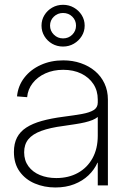

<svg xmlns="http://www.w3.org/2000/svg" viewBox="-20 -787 548 815"><path d="M214.8 8.8Q168 8.8 127.9 -8.1Q87.9 -24.9 63.5 -58.6Q39.1 -92.3 39.1 -142.1Q39.1 -177.7 52.2 -203.1Q65.4 -228.5 91.8 -245.6Q118.2 -262.7 157.5 -273.7Q196.8 -284.7 249.5 -291.5Q295.4 -297.4 327.9 -303.2Q360.4 -309.1 377.7 -319.8Q395 -330.6 395 -351.6V-364.7Q395 -401.9 376.5 -430.2Q357.9 -458.5 325 -474.6Q292 -490.7 248.5 -490.7Q206.5 -490.7 172.9 -475.6Q139.2 -460.4 118.7 -434.1Q98.1 -407.7 95.2 -374.5L52.2 -377.9Q56.6 -422.9 83.3 -457.3Q109.9 -491.7 152.8 -511.2Q195.8 -530.8 248.5 -530.8Q288.6 -530.8 323.2 -518.8Q357.9 -506.8 383.5 -485.1Q409.2 -463.4 423.6 -432.6Q438 -401.9 438 -364.3V0H395V-96.2H393.6Q380.4 -66.4 355.5 -42.7Q330.6 -19 295.2 -5.1Q259.8 8.8 214.8 8.8ZM218.8 -31.2Q271 -31.2 310.5 -53Q350.1 -74.7 372.6 -115.2Q395 -155.8 395 -210.9V-290.5Q386.2 -283.2 372.6 -277.6Q358.9 -272 340.3 -267.6Q321.8 -263.2 298.8 -259.8Q275.9 -256.3 249.5 -252.4Q192.4 -245.1 155.3 -231.4Q118.2 -217.8 100.3 -195.8Q82.5 -173.8 82.5 -140.6Q82.5 -106 100.6 -81.3Q118.7 -56.6 149.7 -43.9Q180.7 -31.2 218.8 -31.2ZM247.6 -589.4Q222.2 -589.4 201.4 -601.3Q180.7 -613.3 168.5 -633.5Q156.2 -653.8 156.2 -678.2Q156.2 -702.6 168.5 -722.7Q180.7 -742.7 201.4 -754.6Q222.2 -766.6 247.6 -766.6Q272.9 -766.6 293.7 -754.6Q314.5 -742.7 326.9 -722.7Q339.4 -702.6 339.4 -678.2Q339.4 -653.8 326.9 -633.8Q314.5 -613.8 293.7 -601.6Q272.9 -589.4 247.6 -589.4ZM247.6 -624Q271 -624 286.9 -639.9Q302.7 -655.8 302.7 -678.2Q302.7 -700.7 286.9 -716.3Q271 -731.9 247.6 -731.9Q224.6 -731.9 208.5 -716.3Q192.4 -700.7 192.4 -678.2Q192.4 -656.2 208.5 -640.1Q224.6 -624 247.6 -624Z"/></svg>

Font: Inter 28pt ExtraLight
Style: Regular
Weight: 250
Designer: Rasmus Andersson
Foundry: rsms
Version: Version 4.001;git-66647c0bb